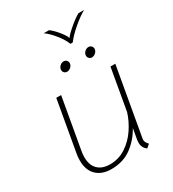

<svg xmlns="http://www.w3.org/2000/svg" viewBox="-195 -912 931 1031"><g transform="rotate(-30 271.0 -397.0)"><path d="M415 -41Q415 -25 432 -8L411 10Q386 -9 386 -39Q386 -50 387 -56L399 -124Q366 -65 314.5 -27.5Q263 10 190 10Q132 10 98.5 -22.5Q65 -55 65 -115Q65 -138 69 -158L124 -470H154L99 -158Q95 -139 95 -118Q95 -69 121.5 -42.5Q148 -16 197 -16Q251 -16 295.5 -45.5Q340 -75 370 -120Q400 -165 415 -213L460 -470H490L416 -50Q415 -47 415 -41ZM239 -804H272Q294 -788 318.5 -757.5Q343 -727 346 -712Q355 -727 390.5 -757.5Q426 -788 454 -804H489Q455 -785 414 -750Q373 -715 349 -683H335Q323 -714 294.5 -749.5Q266 -785 239 -804ZM221 -586Q221 -599 231.5 -609.5Q242 -620 256 -620Q266 -620 273 -613Q280 -606 280 -596Q280 -583 269 -572.5Q258 -562 245 -562Q235 -562 228 -569Q221 -576 221 -586ZM375 -586Q375 -599 385.5 -609.5Q396 -620 410 -620Q420 -620 427 -613Q434 -606 434 -596Q434 -583 423 -572.5Q412 -562 399 -562Q389 -562 382 -569Q375 -576 375 -586Z"/></g></svg>

Font: KoHo ExtraLight
Style: Italic
Weight: 275
Italic angle: -10°
Version: Version 1.000; ttfautohint (v1.6)